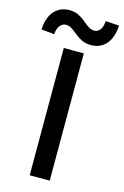

<svg xmlns="http://www.w3.org/2000/svg" viewBox="-190 -1012 694 1074"><g transform="rotate(15 156.5 -475.0)"><path d="M97 0V-737H213V0ZM239 -792Q208 -792 185.5 -803Q163 -814 145 -829Q127 -844 110.5 -855Q94 -866 76 -866Q57 -866 42.5 -849.5Q28 -833 25 -798L-50 -805Q-47 -875 -13.5 -912.5Q20 -950 73 -950Q104 -950 127 -938.5Q150 -927 167.5 -912Q185 -897 201 -886Q217 -875 236 -875Q256 -875 269 -891.5Q282 -908 285 -943L363 -938Q359 -866 325.5 -829Q292 -792 239 -792Z"/></g></svg>

Font: Noto Sans SC Medium
Style: Regular
Weight: 500
Designer: Ryoko NISHIZUKA  (kana, bopomofo & ideographs); Paul D. Hunt (Latin, Greek & Cyrillic); Sandoll Communications , Soo-you
Foundry: Adobe
Version: Version 2.004-H2;hotconv 1.0.118;makeotfexe 2.5.65603